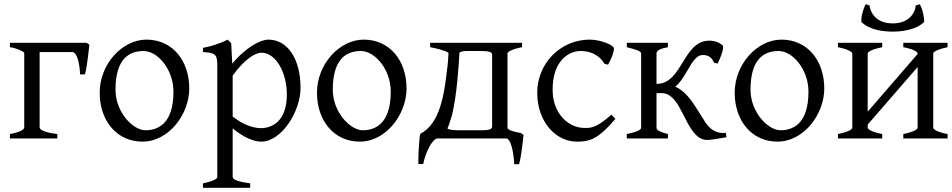

<svg xmlns="http://www.w3.org/2000/svg" viewBox="-20 -657 4516 911"><path d="M168 -53V-410H323C345 -410 358 -358 360 -304H383C394 -341 402 -430 404 -445L391 -454H27V-433C60 -429 95 -411 95 -406V-53C95 -34 40 -23 27 -21V0H252V-21C224 -24 168 -34 168 -53Z M670 -39C611 -39 528 -125 528 -231C528 -364 581 -415 661 -415C728 -415 803 -328 803 -222C803 -63 723 -39 670 -39ZM675 -469C560 -469 453 -353 453 -217C453 -84 534 15 656 15C781 15 878 -115 878 -237C878 -371 797 -469 675 -469Z M1219 -49C1159 -49 1106 -87 1084 -104V-298C1141 -378 1193 -407 1220 -407C1288 -407 1341 -315 1341 -208C1341 -79 1268 -49 1219 -49ZM1253 -469C1219 -469 1149 -436 1082 -355L1077 -452L1060 -469C1051 -464 1041 -460 1032 -456L1004 -446C985 -439 964 -434 943 -430V-410C1002 -407 1011 -398 1011 -347V183C1011 189 1003 200 943 213V234H1167V213C1114 206 1084 196 1084 183V-48C1110 -26 1167 15 1220 15C1315 15 1406 -127 1406 -240C1406 -377 1345 -469 1253 -469Z M1701 -39C1642 -39 1559 -125 1559 -231C1559 -364 1612 -415 1692 -415C1759 -415 1834 -328 1834 -222C1834 -63 1754 -39 1701 -39ZM1706 -469C1591 -469 1484 -353 1484 -217C1484 -84 1565 15 1687 15C1812 15 1909 -115 1909 -237C1909 -371 1828 -469 1706 -469Z M2315 -398V-55C2313 -42 2298 -40 2272 -39H2156C2127 -39 2108 -42 2103 -48C2107 -56 2111 -65 2113 -74L2124 -108C2149 -207 2157 -357 2160 -407C2165 -412 2176 -415 2200 -415H2257C2295 -415 2315 -412 2315 -398ZM2056 0H2383C2404 3 2417 64 2420 122H2443C2447 109 2456 67 2464 -17L2451 -26C2414 -32 2388 -41 2388 -51V-405C2396 -422 2456 -433 2457 -433V-454H2021V-433C2039 -430 2097 -417 2108 -406C2107 -379 2105 -352 2101 -326C2089 -220 2070 -70 1975 -23C1971 -12 1970 8 1969 19L1967 48C1966 65 1965 85 1965 102V121H1988C1999 64 2033 0 2056 0Z M2778 -469C2640 -469 2529 -357 2529 -217C2529 -78 2618 15 2717 15C2778 15 2818 4 2900 -93L2881 -113C2812 -52 2787 -50 2757 -50H2752C2683 -50 2602 -112 2602 -232C2602 -371 2681 -415 2734 -415C2808 -415 2840 -370 2847 -355L2865 -350C2881 -377 2893 -410 2893 -427C2893 -443 2830 -469 2778 -469Z M3022 -403V-51C3022 -39 2997 -30 2954 -21V0H3149V-21C3111 -31 3095 -39 3095 -51V-215H3120C3138 -215 3172 -210 3209 -138L3232 -94C3280 5 3316 7 3337 7C3355 7 3418 -4 3427 -6L3424 -27C3420 -27 3416 -26 3412 -26C3362 -26 3335 -60 3316 -94L3281 -149C3238 -217 3207 -235 3184 -246C3204 -262 3220 -286 3233 -308L3252 -340C3282 -393 3303 -396 3316 -396C3347 -396 3361 -377 3367 -360L3385 -355C3404 -395 3411 -420 3411 -433C3411 -438 3410 -441 3408 -442C3392 -456 3372 -464 3345 -464C3220 -464 3219 -259 3095 -259V-403C3095 -418 3115 -427 3149 -433V-454H2954V-433C2994 -423 3022 -415 3022 -403Z M3683 -39C3624 -39 3541 -125 3541 -231C3541 -364 3594 -415 3674 -415C3741 -415 3816 -328 3816 -222C3816 -63 3736 -39 3683 -39ZM3688 -469C3573 -469 3466 -353 3466 -217C3466 -84 3547 15 3669 15C3794 15 3891 -115 3891 -237C3891 -371 3810 -469 3688 -469Z M4216 -507C4256 -507 4326 -514 4365 -553V-557C4365 -571 4359 -612 4344 -637L4325 -631C4322 -592 4289 -546 4216 -546C4130 -546 4108 -606 4106 -631L4088 -637C4074 -614 4068 -578 4067 -571V-553C4106 -514 4172 -507 4216 -507ZM4408 -51V-403C4408 -409 4419 -421 4476 -433V-454H4266V-433C4320 -423 4334 -409 4334 -403V-401L4097 -127V-403C4097 -409 4108 -421 4166 -433V-454H3956V-433C4010 -422 4024 -409 4024 -403V-51C4024 -45 4013 -33 3956 -21V0H4166V-21C4111 -32 4097 -45 4097 -51V-66L4334 -339V-51C4334 -45 4323 -33 4266 -21V0H4476V-21C4422 -31 4408 -45 4408 -51Z"/></svg>

Font: Temporarium
Style: Regular
Weight: 400
Version: Version 1.1